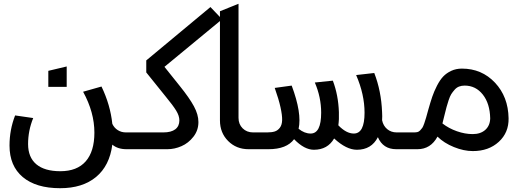

<svg xmlns="http://www.w3.org/2000/svg" viewBox="-20 -781 2712 1005"><path d="M59.1 -176.8 153.8 -163.1Q127 -97.2 127 -26.9Q127 42.5 170.2 78.9Q213.4 115.2 295.9 115.2Q383.3 115.2 428.7 63.5Q474.1 11.7 474.1 -86.9Q474.1 -192.9 415 -300.8L511.2 -328.1Q557.6 -231.9 567.9 -132.8Q577.6 -111.8 596.4 -99.9Q615.2 -87.9 639.2 -87.9H728V0H642.1Q596.2 0 567.9 -23.9Q553.7 86.4 482.9 145.3Q412.1 204.1 294.9 204.1Q168.5 204.1 99.1 145.8Q29.8 87.4 29.8 -19Q29.8 -101.6 59.1 -176.8ZM232.9 -326.2V-410.2L329.1 -433.1V-326.2Z M745.6 -401.9V-464.8L1081.5 -744.1L1142.6 -680.2L840.8 -431.2L920.9 -331.1Q971.7 -268.1 995.1 -224.6Q1018.6 -181.2 1018.6 -142.1Q1018.6 -98.6 992.4 -65.2Q966.3 -31.7 929.9 -15.9Q893.6 0 856 0H666V-87.9H835Q876 -87.9 897.5 -104.2Q918.9 -120.6 918.9 -150.9Q918.9 -174.8 902.1 -202.1Q885.3 -229.5 848.6 -273.9Z M1131.3 -150.9V-722.2L1228.5 -761.2V-164.1Q1228.5 -130.9 1250 -109.4Q1271.5 -87.9 1304.7 -87.9H1389.6V0H1281.2Q1216.8 0 1174.1 -43Q1131.3 -85.9 1131.3 -150.9Z M1318.8 -87.9H1377.9Q1402.3 -87.9 1418 -92.8Q1433.6 -97.7 1444.8 -112.3Q1456.1 -127 1456.8 -152.3Q1457.5 -177.7 1448.2 -219.7Q1439 -261.7 1418 -320.8L1506.8 -333Q1561 -188 1543 -106.9Q1573.7 -82 1606 -82Q1661.1 -82 1661.1 -190.9Q1661.1 -272 1627.9 -349.1L1722.2 -358.9Q1751 -282.7 1753.9 -193.8Q1755.4 -156.2 1751 -125Q1792.5 -82 1832 -82Q1888.2 -82 1888.2 -190.9Q1888.2 -286.6 1844.2 -388.2L1939 -398.9Q1975.6 -305.2 1980 -193.8Q1981.4 -171.4 1980 -151.9Q1985.8 -122.6 2006.6 -105.2Q2027.3 -87.9 2056.2 -87.9H2136.2V0H2054.2Q1984.9 0 1958 -63Q1924.3 2.9 1848.1 2.9Q1793 2.9 1729 -56.2Q1694.8 2.9 1623 2.9Q1573.2 2.9 1520 -51.8V-53.2Q1481 0 1385.3 0H1318.8Z M2455.1 9.8Q2407.7 9.8 2356 -11.2Q2304.2 -32.2 2270 -65.9Q2234.4 0 2165 0H2071.8V-87.9H2146Q2156.7 -87.9 2164.6 -89.6Q2172.4 -91.3 2179.2 -98.4Q2186 -105.5 2190.4 -111.8Q2194.8 -118.2 2200.7 -135Q2206.5 -151.9 2210.4 -165.5Q2214.4 -179.2 2222.2 -208Q2233.4 -247.6 2242.7 -274.9Q2252 -302.2 2267.3 -332.3Q2282.7 -362.3 2299.8 -380.4Q2316.9 -398.4 2342 -410.2Q2367.2 -421.9 2397.9 -421.9Q2501.5 -421.9 2570.8 -348.4Q2640.1 -274.9 2642.1 -162.1Q2643.6 -86.9 2590.8 -38.6Q2538.1 9.8 2455.1 9.8ZM2454.1 -79.1Q2495.6 -79.1 2520.3 -101.3Q2544.9 -123.5 2545.9 -161.1Q2544.4 -238.8 2507.3 -285.9Q2470.2 -333 2412.1 -333Q2396 -333 2382.8 -327.9Q2369.6 -322.8 2359.4 -311Q2349.1 -299.3 2342 -288.1Q2335 -276.9 2328.1 -255.9Q2321.3 -234.9 2317.4 -220.7Q2313.5 -206.5 2307.1 -180.2Q2305.2 -172.9 2301.5 -157.7Q2297.9 -142.6 2295.9 -134.8Q2329.1 -108.9 2371.6 -94Q2414.1 -79.1 2454.1 -79.1Z"/></svg>

Font: LT Superior Med
Style: Regular
Weight: 500
Designer: Daniel Lyons
Foundry: LyonsType
Version: Version 1.000